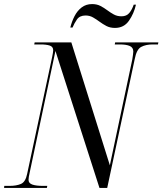

<svg xmlns="http://www.w3.org/2000/svg" viewBox="-44 -922 797 942"><path d="M-24 0 -23 -10H3Q36 -10 58.5 -19.5Q81 -29 89 -68L212 -643Q214 -654 215.5 -662Q217 -670 217 -675Q217 -693 200 -698.5Q183 -704 155 -704H124L126 -714H306L495 -111L605 -630Q607 -644 608.5 -653.5Q610 -663 610 -669Q610 -689 592.5 -696.5Q575 -704 544 -704H519L521 -714H733L731 -704H705Q672 -704 649 -692Q626 -680 617 -632L482 0H444L228 -672L102 -77Q96 -51 96 -40Q96 -23 114.5 -16.5Q133 -10 166 -10H188L186 0ZM520 -785Q496 -785 478 -794.5Q460 -804 444.5 -815.5Q429 -827 412.5 -836.5Q396 -846 376 -846Q347 -846 333.5 -826.5Q320 -807 312 -787H301Q308 -816 321.5 -842.5Q335 -869 356.5 -885.5Q378 -902 408 -902Q431 -902 448.5 -893Q466 -884 482 -872Q498 -860 514.5 -851Q531 -842 552 -842Q577 -842 590.5 -858.5Q604 -875 612 -899H623Q613 -855 588.5 -820Q564 -785 520 -785Z"/></svg>

Font: Noto Serif Display Condensed
Style: Italic
Weight: 400
Width: 3
Italic angle: -12°
Designer: Monotype Design Team
Foundry: Monotype Imaging Inc.
Version: Version 2.009